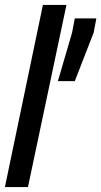

<svg xmlns="http://www.w3.org/2000/svg" viewBox="-32 -763 413 783"><path d="M-12 0 143 -743H239L82 0ZM204 -432 262 -630 273 -688H361L350 -630L273 -432Z"/></svg>

Font: Saira UltraCondensed
Style: Bold Italic
Weight: 700
Width: 1
Italic angle: -12°
Designer: Hector Gatti with collaboration of the Omnibus-Type team
Foundry: Omnibus-Type
Version: Version 1.101